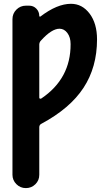

<svg xmlns="http://www.w3.org/2000/svg" viewBox="-20 -760 540 1000"><path d="M195.3 -247.1Q348.6 -350.6 347.7 -530.3Q347.7 -565.4 331.1 -587.9Q314.5 -610.4 290 -610.4Q249 -610.4 193.4 -548.8Q185.5 -541 184.6 -529.3V-251Q184.6 -247.1 188.5 -246.1Q192.4 -245.1 195.3 -247.1ZM349.6 -740.2Q408.2 -740.2 446.8 -689Q485.4 -637.7 485.4 -554.7Q485.4 -410.2 415 -302.7Q344.7 -195.3 195.3 -115.2Q185.5 -110.4 184.6 -98.6V150.4Q184.6 179.7 164.1 199.7Q143.6 219.7 114.7 219.7Q85.9 219.7 65.4 199.2Q44.9 178.7 44.9 150.4V-660.2Q44.9 -689.5 65.4 -710Q85.9 -730.5 115.2 -730.5H131.8Q154.3 -730.5 169.4 -714.8Q184.6 -699.2 184.6 -676.8Q184.6 -674.8 186.5 -673.8Q188.5 -672.9 190.4 -673.8Q277.3 -740.2 349.6 -740.2Z"/></svg>

Font: Rounded-X Mgen+ 1m bold
Style: Bold
Weight: 700
Designer: [Source Han Sans]
Ryoko NISHIZUKA  (kana & ideographs); Paul D. Hunt (Latin, Greek & Cyrillic); Wenlong ZHANG  (bopomofo
Version: Version 1.059.20150602